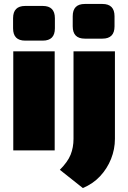

<svg xmlns="http://www.w3.org/2000/svg" viewBox="-20 -759 647 969"><path d="M256 -500V0H47V-500ZM196 -729Q257 -729 257 -667V-616Q257 -554 196 -554H107Q46 -554 46 -616V-667Q46 -729 107 -729ZM560 -500V-58Q560 -6 540.5 43Q521 92 485 130.5Q449 169 398 190L282 98Q322 58 336.5 21.5Q351 -15 351 -58V-500ZM497 -739Q558 -739 558 -677V-626Q558 -564 497 -564H408Q347 -564 347 -626V-677Q347 -739 408 -739Z"/></svg>

Font: Exo 2 Black
Style: Regular
Weight: 900
Designer: Natanael Gama
Foundry: Natanael Gama
Version: Version 2.010